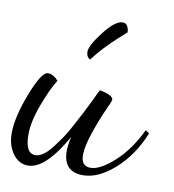

<svg xmlns="http://www.w3.org/2000/svg" viewBox="-67 -577 604 667"><g transform="rotate(10 235.0 -243.5)"><path d="M0 -71Q0 -128 33 -213Q66 -298 88 -298Q107 -298 125 -278Q104 -245 81 -183.5Q58 -122 58 -77Q58 -10 94 -10Q107 -10 121.5 -20Q136 -30 151 -49.5Q166 -69 179.5 -88.5Q193 -108 208 -137L234 -186L258 -234Q271 -263 276 -271Q324 -262 324 -245Q324 -242 307 -204.5Q290 -167 273.5 -118Q257 -69 257 -40Q257 0 290 0Q324 0 373 -44.5Q422 -89 457 -162L470 -153Q438 -73 380.5 -21.5Q323 30 269 30Q199 30 199 -44Q199 -64 206 -94Q136 30 75 30Q42 30 21 0.5Q0 -29 0 -71ZM210 -396Q210 -417 248.5 -467Q287 -517 314 -517Q333 -517 336 -486Q262 -422 224 -370Q210 -377 210 -396Z"/></g></svg>

Font: DancingScriptRegular
Style: Regular
Weight: 400
Designer: Pablo Impallari
Foundry: Pablo Impallari. www.impallari.com
Version: Version 1.002